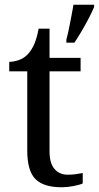

<svg xmlns="http://www.w3.org/2000/svg" viewBox="-20 -780 417 810"><path d="M240 10Q164 10 129.5 -24.5Q95 -59 95 -145V-479H19V-519Q37 -519 59 -526.5Q81 -534 97 -551Q114 -569 125 -595Q136 -621 143 -659H189V-536H320V-479H189V-142Q189 -91 210 -67Q231 -43 265 -43Q283 -43 298 -45Q313 -47 329 -50V-6Q316 0 290 5Q264 10 240 10ZM260 -613Q266 -635 271 -660Q276 -685 281 -710.5Q286 -736 290 -760H377V-750Q368 -729 354 -702Q340 -675 324 -648Q308 -621 294 -600H260Z"/></svg>

Font: Noto Serif Gurmukhi
Style: Regular
Weight: 400
Designer: Vaibhav Singh and the Monotype Design Team
Foundry: Monotype Imaging Inc.
Version: Version 2.003